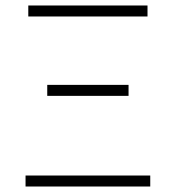

<svg xmlns="http://www.w3.org/2000/svg" viewBox="-20 -679 640 699"><path d="M73 0V-40H527V0ZM152 -330V-370H448V-330ZM83 -619V-659H517V-619Z"/></svg>

Font: Source Code Pro Light
Style: Regular
Weight: 300
Monospace: yes
Designer: Paul D. Hunt, Teo Tuominen
Foundry: Adobe Systems Incorporated
Version: Version 2.030;PS 1.000;hotconv 16.6.51;makeotf.lib2.5.65220